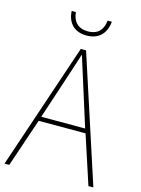

<svg xmlns="http://www.w3.org/2000/svg" viewBox="-133 -977 770 1052"><g transform="rotate(15 252.0 -451.5)"><path d="M367 -903H343C338 -852 311 -818 253 -818C197 -818 167 -851 163 -903H139C143 -831 187 -794 252 -794C320 -794 360 -834 367 -903ZM476 0H504L271 -715H241L0 0H27L120 -275H386ZM282 -601 377 -300H128L227 -600C236 -630 246 -657 255 -687C265 -653 274 -627 282 -601Z"/></g></svg>

Font: Noto Sans Hebrew SemiCondensed Thin
Style: Regular
Weight: 100
Width: 4
Designer: Monotype Design Team
Foundry: Monotype Imaging Inc.
Version: Version 2.004